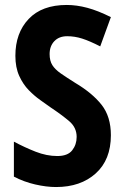

<svg xmlns="http://www.w3.org/2000/svg" viewBox="-20 -744 501 774"><path d="M427 -199Q427 -100 366 -45Q305 10 206 10Q167 10 121.5 -0.5Q76 -11 36 -32V-173Q79 -150 123.5 -132.5Q168 -115 211 -115Q253 -115 271 -138Q289 -161 289 -192Q289 -230 259 -255.5Q229 -281 184 -311Q166 -324 142.5 -340.5Q119 -357 96 -380.5Q73 -404 57.5 -438Q42 -472 42 -519Q42 -611 95.5 -667.5Q149 -724 249 -724Q289 -724 332 -712.5Q375 -701 427 -675L384 -557Q341 -579 311 -588.5Q281 -598 251 -598Q218 -598 199 -578Q180 -558 180 -526Q180 -499 191 -481.5Q202 -464 225 -448Q248 -432 283 -410Q352 -369 389.5 -321.5Q427 -274 427 -199Z"/></svg>

Font: Noto Sans Kannada Condensed
Style: Bold
Weight: 700
Width: 3
Designer: Jelle Bosma - Monotype Design Team
Foundry: Monotype Imaging Inc.
Version: Version 2.005; ttfautohint (v1.8.4.7-5d5b)